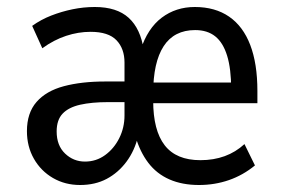

<svg xmlns="http://www.w3.org/2000/svg" viewBox="-20 -520 805 549"><path d="M209 9Q166 9 131.5 -11Q97 -31 77 -66Q57 -101 57 -145Q57 -197 84.5 -228.5Q112 -260 162.5 -273.5Q213 -287 281 -287H352V-228H289Q242 -228 209 -220.5Q176 -213 159 -195Q142 -177 142 -144Q142 -104 166 -81Q190 -58 223 -58Q255 -58 280.5 -76.5Q306 -95 321 -125Q336 -155 336 -190V-341Q336 -381 313 -405Q290 -429 239 -429Q204 -429 169 -417.5Q134 -406 101 -382L72 -446Q97 -464 126.5 -475.5Q156 -487 187.5 -493.5Q219 -500 251 -500Q314 -500 348 -469Q382 -438 391 -377H382Q402 -439 442.5 -469.5Q483 -500 537 -500Q595 -500 635 -472.5Q675 -445 695.5 -391.5Q716 -338 716 -260V-225H401V-284H657L641 -265Q641 -323 629.5 -360.5Q618 -398 595.5 -416Q573 -434 538 -434Q478 -434 448 -388Q418 -342 418 -253V-232Q418 -147 451 -104.5Q484 -62 553 -62Q591 -62 622.5 -73.5Q654 -85 679 -108L709 -47Q675 -19 634.5 -5Q594 9 549 9Q501 9 464.5 -7Q428 -23 404 -54.5Q380 -86 367 -131H375Q365 -89 341.5 -57.5Q318 -26 285 -8.5Q252 9 209 9Z"/></svg>

Font: Nunito Sans 10pt Condensed Medium
Style: Regular
Weight: 500
Width: 3
Designer: Vernon Adams
Foundry: Vernon Adams
Version: Version 3.101;gftools[0.9.27]